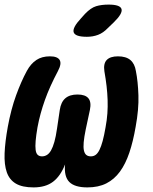

<svg xmlns="http://www.w3.org/2000/svg" viewBox="-47 -805 667 835"><path d="M466 -560Q501 -560 520 -544Q539 -528 544 -496Q553 -451 555 -390.5Q557 -330 543 -254Q532 -190 515.5 -141Q499 -92 474.5 -58.5Q450 -25 415.5 -7.5Q381 10 333 10Q278 10 254.5 -13.5Q231 -37 236 -90Q216 -39 183.5 -14.5Q151 10 99 10Q50 10 22 -6.5Q-6 -23 -17.5 -56Q-29 -89 -27 -138.5Q-25 -188 -13 -254Q1 -330 23 -390.5Q45 -451 70 -497Q87 -528 111 -544Q135 -560 170 -560Q203 -560 212.5 -544Q222 -528 205 -496Q187 -462 173 -431Q159 -400 148.5 -370.5Q138 -341 130 -312Q122 -283 116 -251Q110 -216 108 -192Q106 -168 108 -153Q110 -138 117 -131.5Q124 -125 136 -125Q147 -125 157 -131Q167 -137 175 -151Q183 -165 189.5 -188Q196 -211 201 -246L213 -327Q218 -361 237 -377.5Q256 -394 290 -394Q324 -394 337.5 -377.5Q351 -361 344 -327L326 -243Q319 -209 317 -186.5Q315 -164 318 -150.5Q321 -137 328.5 -131Q336 -125 348 -125Q360 -125 369 -131.5Q378 -138 385.5 -153Q393 -168 399.5 -192Q406 -216 412 -251Q418 -283 420 -312Q422 -341 421 -370.5Q420 -400 416.5 -430.5Q413 -461 407 -495Q402 -528 417 -544Q432 -560 466 -560ZM422 -683Q402 -662 379.5 -653.5Q357 -645 331 -645Q280 -645 273.5 -664.5Q267 -684 305 -725L323 -745Q348 -771 371 -778Q394 -785 425 -785Q476 -785 481.5 -765.5Q487 -746 448 -708Z"/></svg>

Font: Maple Mono NL ExtraBold
Style: Italic
Weight: 800
Italic angle: -10°
Monospace: yes
Designer: subframe7536
Version: Version 7.000